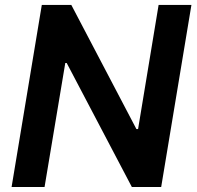

<svg xmlns="http://www.w3.org/2000/svg" viewBox="-20 -747 785 767"><path d="M744.7 -727.3H613.6L531.6 -231.5H524.9L264.9 -727.3H147L26.3 0H158L240.8 -495.4H246.4L506.7 0H623.9Z"/></svg>

Font: TID UI Semi Bold
Style: Italic
Weight: 600
Italic angle: -9.39999°
Designer: The TID Project Authors
Foundry: Bakken & Bæck
Version: Version 1.001;hotconv 1.0.109;makeotfexe 2.5.65596